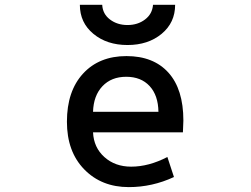

<svg xmlns="http://www.w3.org/2000/svg" viewBox="-20 -766 1040 797"><path d="M366.2 -216.8Q369.1 -153.3 413.6 -113.8Q458 -74.2 524.4 -74.2Q597.7 -74.2 674.8 -114.3L702.1 -31.2Q612.3 10.7 514.6 10.7Q401.4 10.7 329.6 -63Q257.8 -136.7 257.8 -260.7Q257.8 -387.7 324.7 -460.4Q391.6 -533.2 504.9 -533.2Q617.2 -533.2 679.2 -464.4Q741.2 -395.5 741.2 -265.6Q741.2 -251 739.3 -216.8ZM366.2 -301.8H637.7Q636.7 -370.1 601.1 -408.7Q565.4 -447.3 503.9 -447.3Q442.4 -447.3 405.3 -408.2Q368.2 -369.1 366.2 -301.8ZM311.5 -746.1H404.3Q406.2 -708 436.5 -685.1Q466.8 -662.1 509.3 -662.1Q551.8 -662.1 582 -685.1Q612.3 -708 615.2 -746.1H707Q707 -671.9 650.9 -625.5Q594.7 -579.1 509.3 -579.1Q423.8 -579.1 367.7 -625.5Q311.5 -671.9 311.5 -746.1Z"/></svg>

Font: Gen Shin Gothic Monospace Medium
Style: Regular
Weight: 500
Designer: [Source Han Sans]
Ryoko NISHIZUKA  (kana & ideographs); Paul D. Hunt (Latin, Greek & Cyrillic); Wenlong ZHANG  (bopomofo
Version: Version 1.002.20150607